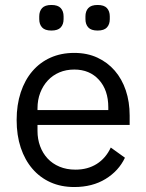

<svg xmlns="http://www.w3.org/2000/svg" viewBox="-20 -741 589 773"><path d="M279 12Q226 12 183.5 -7Q141 -26 110.5 -61.5Q80 -97 63.5 -146.5Q47 -196 47 -258Q47 -319 63.5 -369Q80 -419 110.5 -454.5Q141 -490 183.5 -509Q226 -528 279 -528Q331 -528 372 -509Q413 -490 442 -456.5Q471 -423 486.5 -377Q502 -331 502 -276V-238H131V-214Q131 -181 141.5 -152.5Q152 -124 171.5 -103Q191 -82 219.5 -70Q248 -58 284 -58Q333 -58 369.5 -81Q406 -104 426 -147L483 -106Q458 -53 405 -20.5Q352 12 279 12ZM279 -461Q246 -461 219 -449.5Q192 -438 172.5 -417Q153 -396 142 -367.5Q131 -339 131 -305V-298H416V-309Q416 -378 378.5 -419.5Q341 -461 279 -461ZM187 -618Q161 -618 149.5 -630.5Q138 -643 138 -664V-675Q138 -696 149.5 -708.5Q161 -721 187 -721Q213 -721 224.5 -708.5Q236 -696 236 -675V-664Q236 -643 224.5 -630.5Q213 -618 187 -618ZM373 -618Q347 -618 335.5 -630.5Q324 -643 324 -664V-675Q324 -696 335.5 -708.5Q347 -721 373 -721Q399 -721 410.5 -708.5Q422 -696 422 -675V-664Q422 -643 410.5 -630.5Q399 -618 373 -618Z"/></svg>

Font: IBM Plex Sans Devanagari
Style: Regular
Weight: 400
Designer: Mike Abbink, Paul van der Laan, Pieter van Rosmalen, Erin McLaughlin
Foundry: Bold Monday
Version: Version 1.1